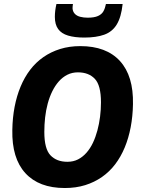

<svg xmlns="http://www.w3.org/2000/svg" viewBox="-20 -939 708 966"><path d="M306 7Q176 7 107.5 -68Q39 -143 42 -285Q43 -347 53.5 -401.5Q64 -456 83.5 -503Q103 -550 131.5 -587.5Q160 -625 198 -651.5Q236 -678 282.5 -692.5Q329 -707 384 -707Q515 -707 583.5 -632Q652 -557 649 -415Q648 -354 637.5 -299Q627 -244 607.5 -197Q588 -150 559.5 -112.5Q531 -75 493 -48.5Q455 -22 408.5 -7.5Q362 7 306 7ZM319 -125Q349 -125 372.5 -137Q396 -149 415 -170.5Q434 -192 447.5 -220.5Q461 -249 470 -282.5Q479 -316 483.5 -352Q488 -388 488 -424Q488 -510 457 -542.5Q426 -575 372 -575Q343 -575 319 -563Q295 -551 276 -529.5Q257 -508 243 -479.5Q229 -451 220 -417.5Q211 -384 207 -348Q203 -312 203 -275Q203 -190 234 -157.5Q265 -125 319 -125ZM404 -750Q356 -750 322.5 -760Q289 -770 272.5 -793Q256 -816 256 -854Q256 -870 258 -886Q260 -902 264 -919H347Q346 -912 345.5 -907Q345 -902 345 -897Q346 -881 356 -870Q366 -859 383.5 -854.5Q401 -850 421 -850Q454 -850 473 -858.5Q492 -867 500.5 -882.5Q509 -898 513 -919H597Q590 -853 567.5 -816Q545 -779 504.5 -764.5Q464 -750 404 -750Z"/></svg>

Font: Georama ExtraCondensed Thin
Style: Bold Italic
Weight: 700
Italic angle: -9°
Version: Version 1.001